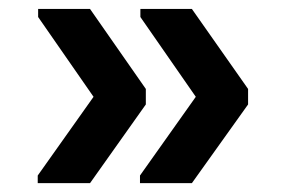

<svg xmlns="http://www.w3.org/2000/svg" viewBox="-20 -479 640 430"><path d="M64.5 -68.8V-85.9L189.5 -262.2L65.4 -440.9V-459H181.6L306.6 -279.8V-245.1L181.6 -68.8ZM293.5 -68.8V-85.9L418.5 -262.2L294.4 -440.9V-459H409.7L535.6 -279.8V-245.1L409.7 -68.8Z"/></svg>

Font: Liberation Mono
Style: Bold
Weight: 700
Monospace: yes
Designer: Steve Matteson
Foundry: Ascender Corporation
Version: Version 2.1.5